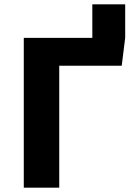

<svg xmlns="http://www.w3.org/2000/svg" viewBox="-20 -868 640 888"><path d="M559 -848V-693L543 -564H254V0H90V-693H407V-848Z"/></svg>

Font: Fira Mono
Style: Bold
Weight: 700
Monospace: yes
Designer: Carrois Corporate & Edenspiekermann AG
Foundry: Carrois Corporate GbR & Edenspiekermann AG
Version: Version 3.206